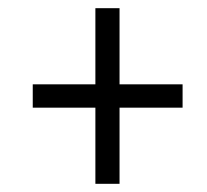

<svg xmlns="http://www.w3.org/2000/svg" viewBox="-20 -592 505 469"><path d="M213 -143V-329H60V-386H213V-572H272V-386H426V-329H272V-143Z"/></svg>

Font: Noto Serif Condensed
Style: Italic
Weight: 400
Width: 3
Italic angle: -12°
Designer: Monotype Design Team
Foundry: Monotype Imaging Inc.
Version: Version 2.014; ttfautohint (v1.8.4.7-5d5b)